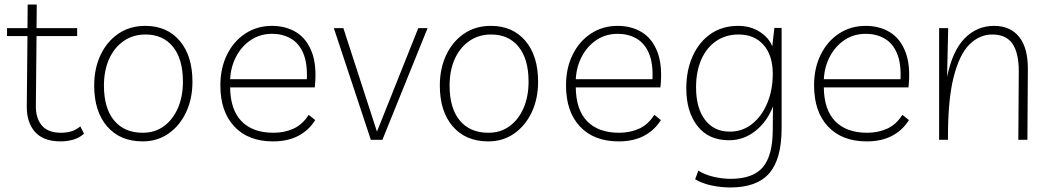

<svg xmlns="http://www.w3.org/2000/svg" viewBox="-20 -616 4626 846"><path d="M248 7Q171 7 134 -35Q97 -77 98 -149L101 -457H11V-492H101L102 -596H142L141 -492H320V-457H141L138 -151Q137 -96 164 -63.5Q191 -31 249 -31Q273 -31 293.5 -37Q314 -43 334 -59L350 -27Q331 -9 303.5 -1Q276 7 248 7Z M620 -502Q716 -502 772 -436Q828 -370 828 -256Q828 -181 800 -121.5Q772 -62 722.5 -27.5Q673 7 609 7Q509 7 452 -59Q395 -125 395 -239Q395 -314 423 -373.5Q451 -433 501.5 -467.5Q552 -502 620 -502ZM609 -31Q662 -31 701.5 -59.5Q741 -88 763.5 -139Q786 -190 786 -256Q786 -356 742 -410Q698 -464 621 -464Q566 -464 524.5 -435Q483 -406 460.5 -355.5Q438 -305 438 -239Q438 -139 483 -85Q528 -31 609 -31Z M1183 7Q1074 7 1012.5 -58.5Q951 -124 951 -240Q951 -316 980.5 -375.5Q1010 -435 1061.5 -468.5Q1113 -502 1178 -502Q1240 -502 1286 -473.5Q1332 -445 1354.5 -385Q1377 -325 1367 -231H994Q995 -132 1044.5 -81.5Q1094 -31 1185 -31Q1233 -31 1273 -49Q1313 -67 1340 -110L1369 -87Q1341 -42 1294.5 -17.5Q1248 7 1183 7ZM1179 -467Q1127 -467 1086.5 -440.5Q1046 -414 1021.5 -368.5Q997 -323 994 -267H1332Q1335 -338 1316 -382Q1297 -426 1261 -446.5Q1225 -467 1179 -467Z M1823 -492H1864L1665 0H1614L1451 -492H1493L1641 -36Z M2143 -502Q2239 -502 2295 -436Q2351 -370 2351 -256Q2351 -181 2323 -121.5Q2295 -62 2245.5 -27.5Q2196 7 2132 7Q2032 7 1975 -59Q1918 -125 1918 -239Q1918 -314 1946 -373.5Q1974 -433 2024.5 -467.5Q2075 -502 2143 -502ZM2132 -31Q2185 -31 2224.5 -59.5Q2264 -88 2286.5 -139Q2309 -190 2309 -256Q2309 -356 2265 -410Q2221 -464 2144 -464Q2089 -464 2047.5 -435Q2006 -406 1983.5 -355.5Q1961 -305 1961 -239Q1961 -139 2006 -85Q2051 -31 2132 -31Z M2706 7Q2597 7 2535.5 -58.5Q2474 -124 2474 -240Q2474 -316 2503.5 -375.5Q2533 -435 2584.5 -468.5Q2636 -502 2701 -502Q2763 -502 2809 -473.5Q2855 -445 2877.5 -385Q2900 -325 2890 -231H2517Q2518 -132 2567.5 -81.5Q2617 -31 2708 -31Q2756 -31 2796 -49Q2836 -67 2863 -110L2892 -87Q2864 -42 2817.5 -17.5Q2771 7 2706 7ZM2702 -467Q2650 -467 2609.5 -440.5Q2569 -414 2544.5 -368.5Q2520 -323 2517 -267H2855Q2858 -338 2839 -382Q2820 -426 2784 -446.5Q2748 -467 2702 -467Z M3198 210Q3156 210 3114.5 201Q3073 192 3043 174L3057 136Q3088 155 3126.5 163.5Q3165 172 3199 172Q3298 172 3341.5 120.5Q3385 69 3385 -46L3386 -147Q3360 -80 3308.5 -39Q3257 2 3192 2Q3102 2 3053 -61Q3004 -124 3004 -226Q3004 -307 3032.5 -369.5Q3061 -432 3112 -467Q3163 -502 3233 -502Q3286 -502 3326.5 -476.5Q3367 -451 3383 -412L3392 -493H3424V-51Q3424 85 3369.5 147.5Q3315 210 3198 210ZM3234 -464Q3178 -464 3135.5 -435Q3093 -406 3070 -353.5Q3047 -301 3047 -231Q3047 -140 3086.5 -88Q3126 -36 3196 -36Q3251 -36 3293.5 -69.5Q3336 -103 3360.5 -161Q3385 -219 3385 -291Q3385 -372 3344.5 -418Q3304 -464 3234 -464Z M3799 7Q3690 7 3628.5 -58.5Q3567 -124 3567 -240Q3567 -316 3596.5 -375.5Q3626 -435 3677.5 -468.5Q3729 -502 3794 -502Q3856 -502 3902 -473.5Q3948 -445 3970.5 -385Q3993 -325 3983 -231H3610Q3611 -132 3660.5 -81.5Q3710 -31 3801 -31Q3849 -31 3889 -49Q3929 -67 3956 -110L3985 -87Q3957 -42 3910.5 -17.5Q3864 7 3799 7ZM3795 -467Q3743 -467 3702.5 -440.5Q3662 -414 3637.5 -368.5Q3613 -323 3610 -267H3948Q3951 -338 3932 -382Q3913 -426 3877 -446.5Q3841 -467 3795 -467Z M4118 0V-492H4158L4153 -277Q4177 -393 4231 -447.5Q4285 -502 4360 -502Q4432 -502 4471 -453Q4510 -404 4509 -309L4507 0H4467L4469 -301Q4469 -383 4441 -423.5Q4413 -464 4352 -464Q4296 -464 4251.5 -420Q4207 -376 4181.5 -274.5Q4156 -173 4157 0Z"/></svg>

Font: Livvic ExtraLight
Style: Regular
Weight: 275
Designer: Jacques Le Bailly, Baron von Fonthausen
Version: Version 1.001; ttfautohint (v1.8.2)